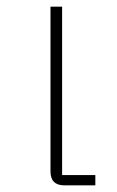

<svg xmlns="http://www.w3.org/2000/svg" viewBox="-20 -558 351 578"><path d="M174 0Q132 0 132 -42V-538H167V-31H267V0Z"/></svg>

Font: IBM Plex Sans Thai ExtraLight
Style: Regular
Weight: 200
Designer: Mike Abbink, Paul van der Laan, Pieter van Rosmalen, Ben Mitchell, Mark Frömberg
Foundry: Bold Monday
Version: Version 1.1